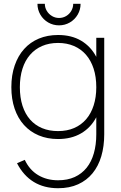

<svg xmlns="http://www.w3.org/2000/svg" viewBox="-20 -740 641 1015"><path d="M292 -606Q261 -606 234.8 -621.2Q208.5 -636.5 193.2 -662.8Q178 -689 178 -720H217Q217 -700 227.2 -682.8Q237.5 -665.5 254.8 -655.2Q272 -645 292 -645Q312.5 -645 329.8 -655.2Q347 -665.5 357 -682.8Q367 -700 367 -720H406Q406 -689 390.8 -662.8Q375.5 -636.5 349.2 -621.2Q323 -606 292 -606ZM287 -555Q358 -555 409 -524.8Q460 -494.5 489 -439.5V-540H531V-30Q531 33.5 515.5 86Q500 138.5 469.2 176Q438.5 213.5 393 234.2Q347.5 255 287 255Q213 255 158.5 221.8Q104 188.5 70 123L111 105Q136 158.5 181.8 185.8Q227.5 213 287 213Q337 213 374.8 195.8Q412.5 178.5 438 146.8Q463.5 115 476.2 70Q489 25 489 -30V-120Q459.5 -64.5 408.2 -34.8Q357 -5 287 -5Q230.5 -5 184.8 -24.2Q139 -43.5 106.8 -79.2Q74.5 -115 57.2 -165.8Q40 -216.5 40 -279Q40 -343 57.8 -394.2Q75.5 -445.5 107.8 -481.2Q140 -517 185.5 -536Q231 -555 287 -555ZM287 -47Q334.5 -47 372 -63.2Q409.5 -79.5 435.5 -109.8Q461.5 -140 475.2 -183Q489 -226 489 -279Q489 -334 474.8 -377.5Q460.5 -421 434.2 -451Q408 -481 370.5 -497Q333 -513 287 -513Q240 -513 202.5 -496.8Q165 -480.5 138.8 -450.2Q112.5 -420 98.8 -376.8Q85 -333.5 85 -279Q85 -224 99 -180.8Q113 -137.5 139.2 -107.8Q165.5 -78 202.8 -62.5Q240 -47 287 -47Z"/></svg>

Font: Vela Sans ExtLt
Style: Regular
Weight: 200
Designer: Principal design: Mikhail Sharanda - project Manrope.
Design modification: Ravid Balaliev
Foundry: Mikhail Sharanda
Version: Version 1.001